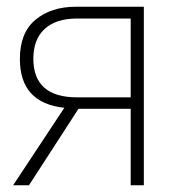

<svg xmlns="http://www.w3.org/2000/svg" viewBox="-20 -550 531 570"><path d="M66 0H19L171 -230Q39 -244 39 -375Q39 -453 85.5 -491.5Q132 -530 205 -530H407V0H368V-227H213ZM79 -376Q79 -261 209 -261H368V-495H209Q146 -495 112.5 -464Q79 -433 79 -376Z"/></svg>

Font: Noto Sans Disp ExtLt
Style: Regular
Weight: 200
Designer: Monotype Design Team
Foundry: Monotype Imaging Inc.
Version: Version 2.000;GOOG;noto-source:20170915:90ef993387c0